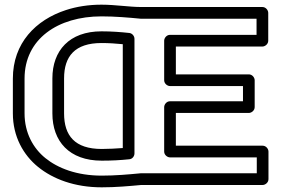

<svg xmlns="http://www.w3.org/2000/svg" viewBox="-20 -766 1200 821"><path d="M414 -696C471 -696 530 -691 581 -686H583H1077V-617H707C692 -617 682 -603 682 -592V-423C682 -408 696 -398 707 -398H1019V-333H707C692 -333 682 -319 682 -308V-118C682 -103 696 -93 707 -93H1078V-25H583H581C529 -20 473 -15 415 -15C308 -15 227 -47 174 -90C122 -132 85 -198 85 -281V-430C85 -599 227 -696 414 -696ZM414 -746C359 -746 308 -738 262 -723C133 -681 35 -582 35 -430V-281C35 -182 80 -103 143 -52C206 -1 298 35 415 35C475 35 530 30 584 25H1103C1114 25 1128 15 1128 0V-118C1128 -129 1118 -143 1103 -143H732V-283H1044C1055 -283 1069 -293 1069 -308V-423C1069 -434 1059 -448 1044 -448H732V-567H1102C1113 -567 1127 -577 1127 -592V-711C1127 -722 1117 -736 1102 -736H584C533 -736 473 -746 414 -746ZM204 -281C204 -162 276 -79 415 -79C456 -79 495 -81 533 -85C546 -86 555 -98 555 -110V-600C555 -613 544 -624 533 -625C496 -629 456 -632 414 -632C276 -632 204 -549 204 -431ZM254 -281V-431C254 -525 300 -582 414 -582C445 -582 475 -580 505 -577V-133C477 -131 446 -129 415 -129C300 -129 254 -186 254 -281Z"/></svg>

Font: Asimov
Style: XWidOu
Weight: 500
Designer: Google
Version: Version 2.000980; 2014